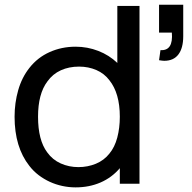

<svg xmlns="http://www.w3.org/2000/svg" viewBox="-20 -775 812 810"><path d="M568.5 -750V0H485.5V-65.5Q452 -26 404.2 -5.2Q356.5 15.5 299 15.5Q270.5 15.5 242.8 9.5Q215 3.5 190 -8Q165 -19.5 143 -36.2Q121 -53 104 -75Q41.5 -154 41.5 -282.5Q41.5 -341 56.8 -394.5Q72 -448 104 -488.5Q138.5 -532.5 189.2 -555.2Q240 -578 299 -578Q349 -578 394.8 -560.2Q440.5 -542.5 475 -509.5V-750ZM485.5 -282.5Q485.5 -381.5 441.5 -436.5Q420 -465 386.5 -479.5Q353 -494 313.5 -494Q271 -494 236.8 -478.5Q202.5 -463 180 -431.5Q140.5 -379.5 140.5 -282.5Q140.5 -184 179 -132.5Q201.5 -101 236.2 -85.5Q271 -70 310.5 -70Q350 -70 384.5 -84.2Q419 -98.5 441.5 -127Q464 -154 474.8 -194.8Q485.5 -235.5 485.5 -282.5ZM673 -518.5Q669 -518.5 663.5 -519.2Q658 -520 651 -521L657 -563.5Q711.5 -560 705 -637.5H651V-755H753V-622Q753 -572.5 732.8 -545.5Q712.5 -518.5 673 -518.5Z"/></svg>

Font: Russisch Sans Medium
Style: Regular
Weight: 500
Width: 4
Designer: Michael Sharanda (font) & Cristiano Sobral (main changes)
Foundry: Michael Sharanda
Version: Version 2.00;September 8, 2020;FontCreator 13.0.0.2681 64-bi